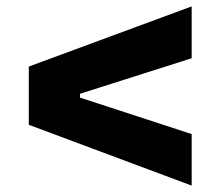

<svg xmlns="http://www.w3.org/2000/svg" viewBox="-20 -665 687 600"><path d="M579 -645V-483L230 -372V-360L579 -246V-85L70 -275V-457Z"/></svg>

Font: Hubot Sans Condensed ExtraLight
Style: Bold
Weight: 700
Version: Version 2.000